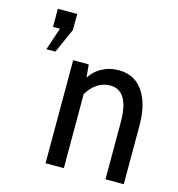

<svg xmlns="http://www.w3.org/2000/svg" viewBox="-105 -791 816 882"><g transform="rotate(15 303.5 -350.0)"><path d="M59 -507 95 -614H62V-700H154V-624L102 -507ZM563 -280V0H476V-269Q476 -347 453.5 -384.5Q431 -422 386 -422Q353 -422 325 -403.5Q297 -385 278 -352V0H191V-490H265L271 -429Q292 -462 327.5 -481Q363 -500 406 -500Q482 -500 522.5 -440.5Q563 -381 563 -280Z"/></g></svg>

Font: Cabin Condensed
Style: Regular
Weight: 400
Width: 3
Version: Version 2.001